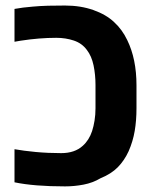

<svg xmlns="http://www.w3.org/2000/svg" viewBox="-20 -661 555 691"><path d="M213.9 9.8Q102.5 9.8 32.2 -4.9V-124Q64.5 -118.2 108.6 -114Q152.8 -109.9 200.2 -109.9Q249 -109.9 277.8 -136.2Q300.8 -156.7 311.5 -189.5Q316.9 -206.1 320.3 -227.1Q323.7 -248 323.7 -271.5V-355Q323.7 -392.1 316.7 -425.8Q309.6 -459.5 292.5 -481.4Q274.9 -505.4 245.6 -515.1Q216.3 -524.9 182.6 -524.9Q121.6 -524.9 54.7 -514.6Q48.3 -513.2 42.5 -512.5Q36.6 -511.7 32.2 -510.7V-628.9Q61.5 -634.3 98.1 -637.2Q124 -639.6 152.8 -640.4Q181.6 -641.1 213.9 -641.1Q270 -641.1 316.2 -624.8Q362.3 -608.4 390.6 -581.5Q419.9 -554.7 438 -516.6Q471.2 -448.7 471.2 -354V-271.5Q471.2 -227.1 464.8 -189.7Q458.5 -152.3 442.9 -116.7Q427.7 -83.5 404.1 -59.3Q380.4 -35.2 341.8 -19.5Q314 -2.9 280.8 3.4Q247.6 9.8 213.9 9.8Z"/></svg>

Font: Open Sans
Style: Bold
Weight: 700
Designer: Monotype Design Team
Foundry: Monotype Imaging Inc.
Version: Version 3.000; ttfautohint (v1.8.4)